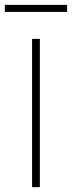

<svg xmlns="http://www.w3.org/2000/svg" viewBox="-39 -770 296 790"><path d="M-19 -750H237V-721H-19ZM93 -610H125V0H93Z"/></svg>

Font: Athiti ExtraLight
Style: Regular
Weight: 250
Version: Version 1.032